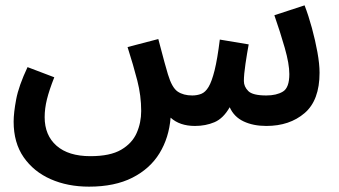

<svg xmlns="http://www.w3.org/2000/svg" viewBox="-20 -466 1266 718"><path d="M313 232Q233 232 169.5 204Q106 176 68.5 122Q31 68 31 -11Q31 -44 40.5 -94.5Q50 -145 83 -215L183 -177Q164 -129 155.5 -94.5Q147 -60 147 -28Q147 40 191.5 79Q236 118 318 118Q392 118 433 94Q474 70 491 31.5Q508 -7 508 -51Q508 -108 493.5 -164.5Q479 -221 457 -290L572 -320Q587 -263 595 -233.5Q603 -204 608 -188Q623 -138 644.5 -123.5Q666 -109 699 -109Q717 -109 732.5 -115Q748 -121 760 -141Q772 -161 782.5 -203Q793 -245 802 -318L910 -300Q904 -268 898 -227.5Q892 -187 892 -163Q892 -142 908.5 -125.5Q925 -109 976 -109Q1014 -109 1038 -123.5Q1062 -138 1062 -189Q1062 -227 1045 -286.5Q1028 -346 1006 -409L1119 -446Q1134 -407 1146.5 -361Q1159 -315 1167 -271Q1175 -227 1175 -194Q1175 -91 1119 -43Q1063 5 976 5Q927 5 891 -12Q855 -29 839 -65Q815 -23 782 -9Q749 5 709 5Q652 5 618 -26Q612 49 576.5 107Q541 165 475 198.5Q409 232 313 232Z"/></svg>

Font: Noto Sans Arabic UI SmCn SmBd
Style: Regular
Weight: 600
Width: 4
Designer: Monotype Design Team, Nadine Chahine and Nizar Qandah
Foundry: Monotype Imaging Inc.
Version: Version 2.010; ttfautohint (v1.8.4.7-5d5b)